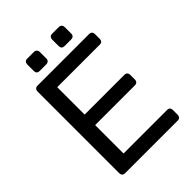

<svg xmlns="http://www.w3.org/2000/svg" viewBox="-240 -967 1085 1085"><g transform="rotate(-45 303.0 -424.5)"><path d="M110 0Q99 0 93 -6.5Q87 -13 87 -23V-676Q87 -687 93 -693.5Q99 -700 110 -700H523Q534 -700 540 -693.5Q546 -687 546 -676V-638Q546 -627 540 -621Q534 -615 523 -615H183V-396H501Q512 -396 518 -389.5Q524 -383 524 -372V-335Q524 -325 518 -318.5Q512 -312 501 -312H183V-85H531Q542 -85 548 -79Q554 -73 554 -62V-23Q554 -13 548 -6.5Q542 0 531 0ZM376 -750Q365 -750 359 -756Q353 -762 353 -772V-826Q353 -836 359 -842.5Q365 -849 376 -849H430Q440 -849 446.5 -842.5Q453 -836 453 -826V-772Q453 -762 446.5 -756Q440 -750 430 -750ZM176 -750Q166 -750 160 -756Q154 -762 154 -772V-826Q154 -836 160 -842.5Q166 -849 176 -849H231Q241 -849 247.5 -842.5Q254 -836 254 -826V-772Q254 -762 247.5 -756Q241 -750 231 -750Z"/></g></svg>

Font: Rubik Light
Style: Regular
Weight: 400
Version: Version 2.101